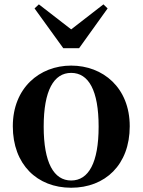

<svg xmlns="http://www.w3.org/2000/svg" viewBox="-20 -857 663 893"><path d="M311 16.2C468.7 16.2 583.4 -90.2 583.4 -269.8C583.4 -449.1 459 -551.9 311 -551.9C163.7 -551.9 39.6 -447.6 39.6 -269.8C39.6 -92.4 152.5 16.2 311 16.2ZM311 -17.5C230.3 -17.5 183.2 -100.3 183.2 -268.1C183.2 -436.6 230.3 -518 311 -518C392.2 -518 438.7 -436.6 438.7 -268.1C438.7 -100.3 392.2 -17.5 311 -17.5ZM160.8 -836.7 140.7 -817.8 274.4 -632.7H347.8L480.5 -817.8L461.1 -836.7L274.1 -691.7H348.1Z"/></svg>

Font: Source Han Serif TW VF
Style: Regular
Weight: 250
Designer: Ryoko NISHIZUKA 西塚涼子 (kana & ideographs); Frank Grießhammer (Latin, Greek & Cyrillic); Wenlong ZHANG 张文龙 (bopomofo); San
Foundry: Adobe
Version: Version 2.002;hotconv 1.1.0;makeotfexe 2.6.0